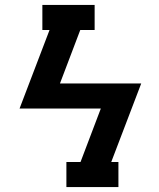

<svg xmlns="http://www.w3.org/2000/svg" viewBox="-20 -755 640 775"><path d="M248 0V-101H305L387 -317H59L180 -634H151V-735H362V-634H304L222 -418H550L429 -101H458V0Z"/></svg>

Font: Iosevka Slab Extended Oblique
Style: Bold
Weight: 700
Width: 7
Italic angle: -9°
Monospace: yes
Designer: Belleve Invis
Foundry: Belleve Invis
Version: Version 11.1.1; ttfautohint (v1.8.3)